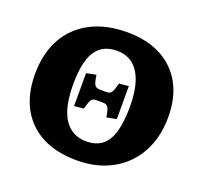

<svg xmlns="http://www.w3.org/2000/svg" viewBox="-126 -861 1074 1019"><g transform="rotate(20 411.0 -351.5)"><path d="M406 14Q291 14 209.5 -28Q128 -70 84.5 -150Q41 -230 41 -340Q41 -458 87.5 -542Q134 -626 220.5 -671.5Q307 -717 427 -717Q538 -717 618 -675Q698 -633 741 -555Q784 -477 784 -368Q784 -253 737 -167Q690 -81 604.5 -33.5Q519 14 406 14ZM418 -98Q472 -98 506.5 -124.5Q541 -151 557.5 -207Q574 -263 574 -350Q574 -475 532 -540.5Q490 -606 409 -606Q355 -606 319.5 -579.5Q284 -553 267 -498.5Q250 -444 250 -359Q250 -273 269 -215Q288 -157 326 -127.5Q364 -98 418 -98ZM294 -252V-438L349 -449Q353 -420 358 -405.5Q363 -391 371.5 -386Q380 -381 396 -381H430Q443 -381 450.5 -385.5Q458 -390 464 -404Q470 -418 477 -446L531 -451V-265L476 -254Q471 -284 466 -298Q461 -312 452.5 -317Q444 -322 429 -322H394Q381 -322 373.5 -317.5Q366 -313 360.5 -299Q355 -285 347 -257Z"/></g></svg>

Font: Literata 18pt ExtraBold
Style: Regular
Weight: 800
Designer: Latin by Veronika Burian and Jose Scaglione. Greek by Irene Vlachou. Cyrillic by Vera Evstafieva.
Foundry: TypeTogether
Version: Version 3.103;gftools[0.9.29]